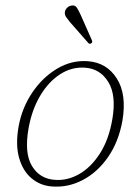

<svg xmlns="http://www.w3.org/2000/svg" viewBox="-20 -684 514 712"><path d="M306 -457Q375.5 -452 413 -393.2Q450.5 -334.5 434 -236.5Q420 -158.5 381 -102Q342 -45.5 287.5 -16.8Q233 12 173 7.5Q129.5 4.5 97 -22.8Q64.5 -50 50.8 -98.8Q37 -147.5 49 -215Q61.5 -284 99.5 -340.5Q137.5 -397 191.5 -429.2Q245.5 -461.5 306 -457ZM184 -17Q230 -13.5 273.8 -38.5Q317.5 -63.5 350.5 -114.8Q383.5 -166 396.5 -241.5Q412 -331 381.5 -380.2Q351 -429.5 295 -433Q246.5 -436.5 203.5 -409Q160.5 -381.5 129.5 -329.8Q98.5 -278 86 -209Q69.5 -116.5 98.5 -68.5Q127.5 -20.5 184 -17ZM279.5 -628 320.5 -535.5Q324.5 -527 318.5 -523.5Q312.5 -519.5 308 -524L239.5 -602Q231.5 -611.5 225.5 -620.2Q219.5 -629 220.5 -639Q221.5 -647.5 228.5 -654.8Q235.5 -662 245.5 -663.5Q258.5 -665.5 265 -655.5Q271.5 -645.5 279.5 -628Z"/></svg>

Font: Fraunces 9pt S050 Thin
Style: Italic
Weight: 100
Italic angle: -16°
Version: Version 1.000; ttfautohint (v1.8.3)